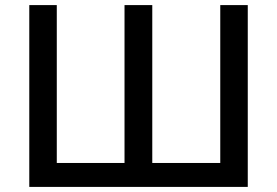

<svg xmlns="http://www.w3.org/2000/svg" viewBox="-20 -734 1089 754"><path d="M953 0H95V-714H203V-94H469V-714H578V-94H845V-714H953Z"/></svg>

Font: Noto Sans Medium
Style: Regular
Weight: 500
Designer: Monotype Design Team
Foundry: Monotype Imaging Inc.
Version: Version 2.007